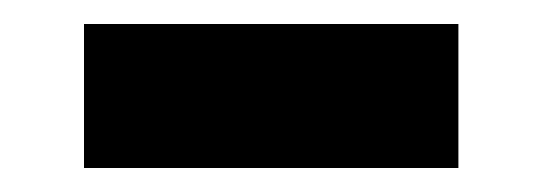

<svg xmlns="http://www.w3.org/2000/svg" viewBox="-20 -733 452 160"><path d="M50 -593H362V-713H50Z"/></svg>

Font: Fixel Text ExtraBold
Style: Regular
Weight: 800
Width: 4
Designer: AlfaBravo + MacPaw
Foundry: Kyrylo Tkachov, Marchela Mozhyna, Serhii Makarenko, Maria Weinstein, Zakhar Kryvoshyya
Version: Version 1.211